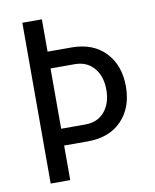

<svg xmlns="http://www.w3.org/2000/svg" viewBox="-81 -773 677 836"><g transform="rotate(-10 257.5 -355.5)"><path d="M161.6 -227.1H268.1Q322.8 -227.1 353.8 -263.9Q384.8 -300.8 384.8 -360.4Q384.8 -419.9 353.8 -456.5Q322.8 -493.2 270 -493.7H162.1L161.6 -494.1ZM161.6 -710.9V-567.9H270.5Q363.8 -566.9 417.5 -510Q471.2 -453.1 471.2 -359.9Q471.2 -266.6 416.7 -209.7Q362.3 -152.8 265.6 -152.8H161.6V0H75.2V-710.9Z"/></g></svg>

Font: RobotoCondensed-Regular
Style: Regular
Weight: 400
Designer: Google
Version: Version 2.001201; 2014